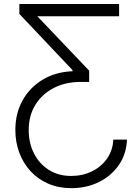

<svg xmlns="http://www.w3.org/2000/svg" viewBox="-20 -748 717 983"><path d="M629.9 -33.2Q627.4 40 588.9 96.2Q550.3 152.3 486.8 183.8Q423.3 215.3 345.7 215.3Q279.8 215.3 227.1 192.4Q174.3 169.4 136.7 128.7Q99.1 87.9 78.9 33.9Q58.6 -20 58.6 -82.5Q58.6 -168 95.9 -234.6Q133.3 -301.3 199.2 -340.6Q265.1 -379.9 351.1 -383.3V-389.2L79.1 -676.8V-727.5H589.8V-664.6H170.9V-665L436.5 -386.2V-328.6H389.2Q312 -327.6 252.9 -296.4Q193.8 -265.1 160.4 -210.2Q127 -155.3 127 -82Q127 -15.1 154.3 38.1Q181.6 91.3 230.5 122.1Q279.3 152.8 344.2 152.8Q402.8 152.8 450.9 129.2Q499 105.5 528.3 63.5Q557.6 21.5 560.1 -33.2Z"/></svg>

Font: Inter 18pt Light
Style: Regular
Weight: 300
Designer: Rasmus Andersson
Foundry: rsms
Version: Version 4.001;git-66647c0bb